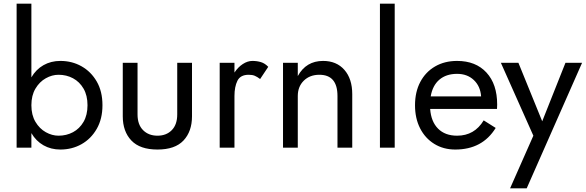

<svg xmlns="http://www.w3.org/2000/svg" viewBox="-20 -800 3173 1040"><path d="M535 -230Q535 -156 504 -102Q473 -48 421.5 -19Q370 10 307 10Q256 10 215.5 -13Q175 -36 150 -79V0H70V-780H150V-381Q175 -424 215.5 -447Q256 -470 307 -470Q370 -470 421.5 -441Q473 -412 504 -358.5Q535 -305 535 -230ZM454 -230Q454 -283 432.5 -320Q411 -357 375.5 -376Q340 -395 297 -395Q262 -395 228 -376Q194 -357 172 -320Q150 -283 150 -230Q150 -177 172 -140Q194 -103 228 -84Q262 -65 297 -65Q340 -65 375.5 -84Q411 -103 432.5 -140Q454 -177 454 -230Z M833 10Q738 10 691.5 -39Q645 -88 645 -170V-460H725V-180Q725 -125 755 -95Q785 -65 833 -65Q881 -65 910.5 -95Q940 -125 940 -180V-460H1020V-170Q1020 -88 974 -39Q928 10 833 10Z M1389 -372Q1373 -384 1360 -389.5Q1347 -395 1327 -395Q1282 -395 1266 -362.5Q1250 -330 1250 -280V0H1170V-460H1250V-407Q1269 -436 1295 -453Q1321 -470 1347 -470Q1372 -470 1393.5 -463.5Q1415 -457 1433 -438Z M1808 -280Q1808 -395 1710 -395Q1658 -395 1625.5 -363Q1593 -331 1593 -280V0H1513V-460H1593V-388Q1638 -470 1730 -470Q1803 -470 1845.5 -421.5Q1888 -373 1888 -290V0H1808Z M2038 -780H2118V0H2038Z M2446 10Q2382 10 2332.5 -20.5Q2283 -51 2255.5 -105Q2228 -159 2228 -230Q2228 -302 2256.5 -356Q2285 -410 2336.5 -440Q2388 -470 2456 -470Q2557 -470 2615 -407Q2673 -344 2673 -234Q2673 -227 2672.5 -219.5Q2672 -212 2672 -210H2310Q2315 -141 2353 -103Q2391 -65 2456 -65Q2550 -65 2600 -148L2665 -107Q2593 10 2446 10ZM2456 -400Q2397 -400 2360 -368.5Q2323 -337 2313 -278H2586Q2582 -333 2546.5 -366.5Q2511 -400 2456 -400Z M3133 -460 2833 220H2743L2869 -65L2693 -460H2788L2917 -143L3043 -460Z"/></svg>

Font: Von Book
Style: Regular
Weight: 400
Version: Version 4.000; ttfautohint (v1.8.4.7-5d5b)